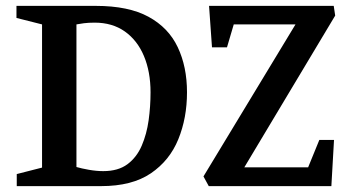

<svg xmlns="http://www.w3.org/2000/svg" viewBox="-20 -633 1189 653"><path d="M37 0V-41L123 -63V-550L36 -572V-613H306Q417 -613 485 -576Q553 -539 584.5 -472.5Q616 -406 616 -319Q616 -232 586.5 -159.5Q557 -87 493 -43.5Q429 0 324 0ZM331 -51Q382 -51 413.5 -74.5Q445 -98 462 -137.5Q479 -177 485.5 -224Q492 -271 492 -319Q492 -389 469.5 -442.5Q447 -496 404.5 -526Q362 -556 302 -556Q281 -556 265.5 -554Q250 -552 240 -550V-65Q257 -60 282.5 -55.5Q308 -51 331 -51ZM690 0 672 -33 985 -550H775L752 -472H701L691 -613H1115L1120 -580L811 -64H1028L1066 -157H1116L1107 0Z"/></svg>

Font: Manuale SemiBold
Style: Regular
Weight: 600
Version: Version 1.002